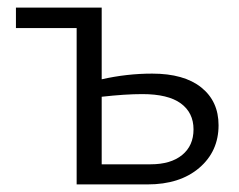

<svg xmlns="http://www.w3.org/2000/svg" viewBox="-20 -486 631 506"><path d="M556 -156Q556 -87 505 -43.5Q454 0 369 0H182V-412H22V-466H248V-277Q314 -292 381 -292Q465 -292 510.5 -255.5Q556 -219 556 -156ZM490 -145Q490 -189 456.5 -213.5Q423 -238 355 -238Q310 -238 248 -231V-53H377Q430 -53 460 -77.5Q490 -102 490 -145Z"/></svg>

Font: Ysabeau SC
Style: Regular
Weight: 400
Designer: Christian Thalmann (Catharsis Fonts)
Version: Version 0.003